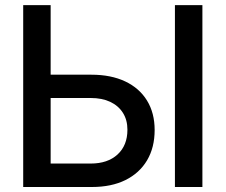

<svg xmlns="http://www.w3.org/2000/svg" viewBox="-20 -748 902 768"><path d="M148.9 -449.2H345.7Q423.8 -449.2 480.7 -422.4Q537.6 -395.5 568.1 -345.7Q598.6 -295.9 598.6 -228Q598.6 -158.2 568.4 -106.9Q538.1 -55.7 481.9 -27.8Q425.8 0 347.7 0H72.8V-727.5H182.6V-93.8H342.8Q410.6 -93.8 450.2 -130.1Q489.7 -166.5 489.7 -229Q489.7 -268.1 471.7 -296.6Q453.6 -325.2 420.9 -340.6Q388.2 -356 342.8 -356H148.9ZM789.6 -727.5V0H679.7V-727.5Z"/></svg>

Font: Inter 24pt Medium
Style: Regular
Weight: 500
Designer: Rasmus Andersson
Foundry: rsms
Version: Version 4.001;git-66647c0bb